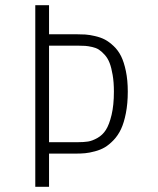

<svg xmlns="http://www.w3.org/2000/svg" viewBox="-20 -720 610 740"><path d="M272.5 -588Q293 -588 308.5 -587Q324 -586 346 -581Q368 -576 384.2 -567.5Q400.5 -559 418 -542.5Q435.5 -526 446.8 -503.2Q458 -480.5 465.2 -445.8Q472.5 -411 472.5 -367Q472.5 -321 465.2 -284Q458 -247 446.5 -222.5Q435 -198 417.8 -180Q400.5 -162 384 -152.2Q367.5 -142.5 346 -136.8Q324.5 -131 308.2 -129.5Q292 -128 272.5 -128H169V0H116V-700H169V-588ZM281 -172Q303 -172 319.2 -174.5Q335.5 -177 355.5 -188.2Q375.5 -199.5 388.2 -219.5Q401 -239.5 410 -277Q419 -314.5 419 -367Q419 -403 414.2 -431Q409.5 -459 402.5 -477.2Q395.5 -495.5 383.5 -508.8Q371.5 -522 361 -528.8Q350.5 -535.5 334.8 -539Q319 -542.5 308.2 -543.2Q297.5 -544 281 -544H169V-172Z"/></svg>

Font: League Mono Narrow UltraLight
Style: Regular
Weight: 200
Width: 3
Designer: Tyler Finck
Foundry: The League of Moveable Type / Tyler Finck
Version: Version 2.210